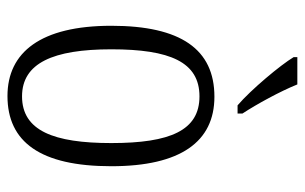

<svg xmlns="http://www.w3.org/2000/svg" viewBox="-171 -635 816 514"><g transform="rotate(90 237.0 -378.0)"><path d="M262 -606H284V-619C259 -657 224 -721 206 -766H133V-756C154 -721 220 -642 262 -606ZM237 10C360 10 425 -78 425 -268C425 -454 359 -544 239 -544C112 -544 49 -454 49 -268C49 -79 120 10 237 10ZM238 -29C149 -29 112 -112 112 -268C112 -425 146 -504 238 -504C329 -504 363 -426 363 -268C363 -114 330 -29 238 -29Z"/></g></svg>

Font: Noto Serif Thai Condensed Light
Style: Regular
Weight: 300
Width: 3
Designer: Monotype Design Team
Foundry: Monotype Imaging Inc.
Version: Version 2.002